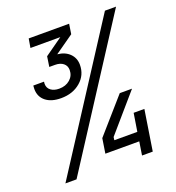

<svg xmlns="http://www.w3.org/2000/svg" viewBox="-132 -836 865 942"><g transform="rotate(-20 300.0 -365.0)"><path d="M49 0 521 -730H579L107 0ZM64 -487Q64 -499 65 -505H121Q120 -501 120 -494Q120 -472 136.5 -459.5Q153 -447 180 -447Q214 -447 236.5 -466.5Q259 -486 259 -516Q259 -538 243 -551Q227 -564 200 -564H170L178 -617L271 -683H115L123 -730H334L326 -678L228 -609Q268 -605 291.5 -581.5Q315 -558 315 -523Q315 -469 274.5 -434.5Q234 -400 173 -400Q122 -400 93 -423.5Q64 -447 64 -487ZM347 -117H467L482 -211H538L505 0H449L460 -70H283L295 -147L451 -325H515L349 -133Z"/></g></svg>

Font: JetBrains Mono Semi Light
Style: Italic
Weight: 350
Italic angle: -9°
Monospace: yes
Designer: Philipp Nurullin, Konstantin Bulenkov
Foundry: JetBrains
Version: 2.002